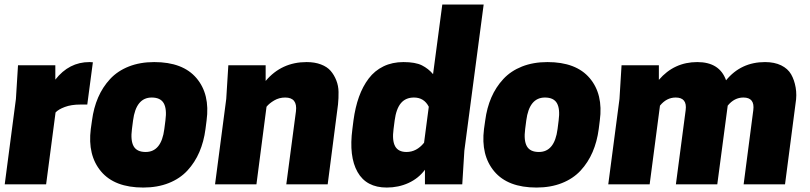

<svg xmlns="http://www.w3.org/2000/svg" viewBox="-20 -820 3604 854"><path d="M377.9 -543.9Q388.2 -543.9 393.1 -543L368.2 -355H337.9Q296.9 -355 268.3 -344.2Q239.7 -333.5 227.1 -319.8L185.1 0H1L50.8 -379.9L60.1 -529.8H226.1V-465.8Q287.1 -543.9 377.9 -543.9Z M898.9 -284.2 894 -246.1Q886.7 -189.9 866.7 -143.6Q846.7 -97.2 813.5 -61.3Q780.3 -25.4 730.2 -5.6Q680.2 14.2 617.2 14.2Q489.7 14.2 429.4 -57.6Q369.1 -129.4 383.8 -246.1L389.2 -284.2Q396.5 -340.3 416.5 -386.5Q436.5 -432.6 469.7 -468.5Q502.9 -504.4 553 -524.2Q603 -543.9 666 -543.9Q793.5 -543.9 854 -472.4Q914.6 -400.9 898.9 -284.2ZM571.8 -284.2 566.9 -246.1Q560.1 -194.8 574.5 -169.4Q588.9 -144 627.9 -144Q697.8 -144 710.9 -246.1L715.8 -284.2Q722.7 -335.4 708.3 -360.8Q693.8 -386.2 654.8 -386.2Q585 -386.2 571.8 -284.2Z M1437.5 0H1253.4L1296.4 -325.2Q1303.7 -386.2 1248.5 -386.2Q1221.7 -386.2 1199.7 -373.3Q1177.7 -360.4 1165.5 -345.2L1120.6 0H936.5L986.3 -379.9L995.6 -529.8H1161.6V-460Q1232.4 -543.9 1343.8 -543.9Q1379.9 -543.9 1407.5 -533.4Q1435.1 -522.9 1450.7 -504.9Q1466.3 -486.8 1475.8 -462.6Q1485.4 -438.5 1485.8 -411.1Q1486.3 -383.8 1483.4 -355Z M1774.4 -543.9Q1827.6 -543.9 1856.7 -529.3Q1885.7 -514.6 1906.2 -490.2L1947.3 -799.8H2131.3L2045.4 -149.9L2036.1 0H1870.1V-64.9Q1841.3 -26.4 1796.9 -6.1Q1752.4 14.2 1700.2 14.2Q1609.4 14.2 1570.3 -54.9Q1531.2 -124 1547.4 -246.1L1552.2 -284.2Q1560.1 -342.8 1576.7 -389.2Q1593.3 -435.5 1619.9 -470.7Q1646.5 -505.9 1685.8 -524.9Q1725.1 -543.9 1774.4 -543.9ZM1866.2 -185.1 1887.2 -345.2Q1866.2 -386.2 1821.3 -386.2Q1784.2 -386.2 1763.2 -361.1Q1742.2 -335.9 1735.4 -284.2L1730.5 -246.1Q1723.6 -194.8 1737.5 -169.4Q1751.5 -144 1788.1 -144Q1833 -144 1866.2 -185.1Z M2647.9 -284.2 2643.1 -246.1Q2635.7 -189.9 2615.7 -143.6Q2595.7 -97.2 2562.5 -61.3Q2529.3 -25.4 2479.2 -5.6Q2429.2 14.2 2366.2 14.2Q2238.8 14.2 2178.5 -57.6Q2118.2 -129.4 2132.8 -246.1L2138.2 -284.2Q2145.5 -340.3 2165.5 -386.5Q2185.5 -432.6 2218.8 -468.5Q2252 -504.4 2302 -524.2Q2352.1 -543.9 2415 -543.9Q2542.5 -543.9 2603 -472.4Q2663.6 -400.9 2647.9 -284.2ZM2320.8 -284.2 2315.9 -246.1Q2309.1 -194.8 2323.5 -169.4Q2337.9 -144 2377 -144Q2446.8 -144 2460 -246.1L2464.8 -284.2Q2471.7 -335.4 2457.3 -360.8Q2442.9 -386.2 2403.8 -386.2Q2334 -386.2 2320.8 -284.2Z M3471.7 0H3287.6L3330.6 -330.1Q3337.9 -386.2 3286.6 -386.2Q3246.1 -386.2 3216.8 -350.1L3170.4 0H2986.3L3029.8 -330.1Q3037.1 -386.2 2985.4 -386.2Q2944.8 -386.2 2915.5 -350.1L2869.6 0H2685.5L2735.4 -379.9L2744.6 -529.8H2910.6V-464.8Q2978.5 -543.9 3081.5 -543.9Q3180.7 -543.9 3209.5 -462.9Q3275.9 -543.9 3382.8 -543.9Q3424.8 -543.9 3454.6 -529.3Q3484.4 -514.6 3498.8 -489.5Q3513.2 -464.4 3519 -430.9Q3524.9 -397.5 3518.6 -359.9Z"/></svg>

Font: Cooper Hewitt
Style: Heavy Italic
Weight: 714
Designer: Village Type and Design LLC
Foundry: Cooper Hewitt Smithsonian Design Museum
Version: 1.000